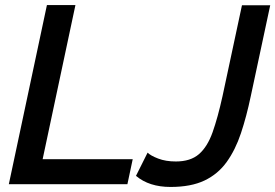

<svg xmlns="http://www.w3.org/2000/svg" viewBox="-20 -730 1091 761"><path d="M166 -710H279L149 -99H506L485 0H15ZM656 11Q571 11 519 -33L565 -125Q577 -113 607 -101.5Q637 -90 677 -90Q735 -90 768.5 -119Q802 -148 822.5 -205.5Q843 -263 862 -349L939 -709H1051L974 -349Q957 -268 935 -202Q913 -136 878.5 -88Q844 -40 790.5 -14.5Q737 11 656 11Z"/></svg>

Font: Raleway SemiBold
Style: Italic
Weight: 600
Italic angle: -12°
Designer: Matt McInerney, Pablo Impallari, Rodrigo Fuenzalida
Foundry: Matt McInerney, Pablo Impallari, Rodrigo Fuenzalida
Version: Version 4.026